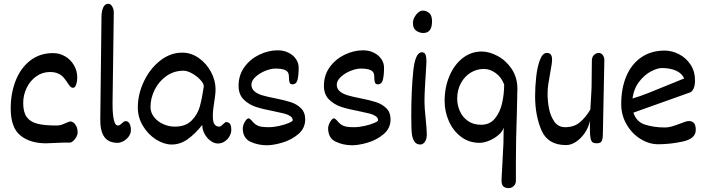

<svg xmlns="http://www.w3.org/2000/svg" viewBox="-20 -746 3707 1006"><path d="M386.7 -51.3Q386.7 -40.5 379.9 -28.1Q373 -15.6 363.5 -7.3Q354 1 346.7 1H317.9Q301.3 1 270 2.9Q238.8 4.9 221.7 4.9Q136.7 4.9 86.4 -36.6Q36.1 -78.1 36.1 -177.7Q36.1 -257.8 62.3 -324Q88.4 -390.1 138.7 -429Q189 -467.8 257.8 -467.8Q292 -467.8 321 -450.9Q350.1 -434.1 367.4 -404.5Q384.8 -375 384.8 -338.9Q384.8 -321.8 379.4 -304Q374 -286.1 362.8 -286.1Q354.5 -286.1 348.4 -292.5Q342.3 -298.8 333.5 -312.5Q322.8 -329.1 312.7 -340.6Q302.7 -352.1 285.2 -360.4Q267.6 -368.7 241.7 -368.7Q201.7 -368.7 169.4 -345.5Q137.2 -322.3 119.4 -284.9Q101.6 -247.6 101.6 -206.5Q101.6 -158.7 119.6 -133.3Q137.7 -107.9 174.6 -98.1Q211.4 -88.4 274.9 -88.4Q288.6 -88.4 298.3 -91.1Q308.1 -93.8 320.8 -99.6Q336.9 -107.4 349.1 -109.9Q355.5 -109.9 364.3 -104Q373 -98.1 379.9 -85Q386.7 -71.8 386.7 -51.3Z M666 -65.4Q666 -46.4 654.5 -30.8Q643.1 -15.1 626.5 -6.3Q609.9 2.4 596.7 2.4Q548.8 2.4 526.9 -28.3Q504.9 -59.1 505.4 -118.7L511.7 -654.3Q511.7 -686.5 520.5 -706.3Q529.3 -726.1 547.9 -726.1Q560.1 -726.1 568.1 -711.7Q576.2 -697.3 576.2 -680.7L569.8 -211.4V-194.8Q569.8 -148.9 576.4 -118.7Q583 -88.4 597.7 -88.4Q604 -88.4 608.4 -91.3Q612.8 -94.2 618.7 -100.1Q624.5 -106 628.7 -108.6Q632.8 -111.3 638.7 -111.3Q651.9 -111.3 658.9 -97.7Q666 -84 666 -65.4Z M1191.9 -65.4Q1191.9 -48.8 1182.6 -32.2Q1173.3 -15.6 1157.2 -4.9Q1141.1 5.9 1121.6 5.9Q1102.5 5.9 1083.3 -8.1Q1064 -22 1051.8 -44.7Q1039.6 -67.4 1039.6 -91.3Q1002.9 -44.9 963.6 -16.8Q924.3 11.2 879.9 11.2Q839.4 11.2 797.6 -15.1Q755.9 -41.5 729 -86.2Q702.1 -130.9 702.1 -182.6Q702.1 -252.4 733.9 -319.3Q765.6 -386.2 819.1 -428.2Q872.6 -470.2 934.6 -470.2Q981.4 -470.2 1021.7 -441.9Q1062 -413.6 1085.7 -368.9Q1109.4 -324.2 1109.4 -278.3Q1109.4 -258.8 1106.4 -239.3Q1103.5 -219.7 1103 -214.8Q1099.1 -191.9 1097.2 -174.3Q1095.2 -156.7 1095.2 -136.2Q1095.2 -107.4 1103.8 -95Q1112.3 -82.5 1129.4 -82.5Q1133.8 -82.5 1138.4 -85.9Q1143.1 -89.4 1149.4 -95.7Q1150.4 -96.7 1155 -100.8Q1159.7 -105 1163.6 -106.4Q1178.7 -106.4 1185.3 -96.7Q1191.9 -86.9 1191.9 -65.4ZM1047.9 -293Q1047.9 -308.1 1029.8 -327.6Q1011.7 -347.2 986.6 -361.3Q961.4 -375.5 941.4 -375.5Q891.1 -375.5 851.6 -347.4Q812 -319.3 790.3 -275.4Q768.6 -231.4 768.6 -186Q768.6 -156.2 787.1 -132.6Q805.7 -108.9 835.2 -95.7Q864.7 -82.5 895.5 -82.5Q952.6 -82.5 983.9 -114.3Q1015.1 -146 1026.6 -186.8Q1038.1 -227.5 1047.9 -293Z M1252 -74.7Q1252 -83 1256.8 -95.5Q1261.7 -107.9 1269 -116.9Q1276.4 -126 1283.7 -126Q1286.1 -126 1295.9 -117.2Q1308.6 -101.1 1320.6 -93Q1332.5 -85 1347.7 -82.3Q1362.8 -79.6 1388.2 -79.6Q1413.6 -79.6 1443.1 -86.2Q1472.7 -92.8 1493.2 -101.6Q1513.7 -110.4 1513.7 -115.7Q1513.7 -128.9 1501 -137.5Q1488.3 -146 1469.7 -150.9Q1451.2 -155.8 1415 -163.1Q1357.9 -173.8 1321 -185.8Q1284.2 -197.8 1257.1 -224.4Q1230 -251 1230 -296.4Q1230 -352.5 1260.7 -394.8Q1291.5 -437 1339.1 -459.7Q1386.7 -482.4 1435.1 -482.4Q1466.8 -482.4 1491.9 -469.7Q1517.1 -457 1531 -436.3Q1544.9 -415.5 1544.9 -391.6Q1544.9 -353 1539.1 -328.6Q1533.2 -304.2 1511.2 -304.2Q1500.5 -304.2 1497.1 -314.5Q1493.7 -324.7 1493.7 -346.2Q1493.7 -369.1 1476.1 -377.9Q1458.5 -386.7 1423.3 -386.7Q1398.9 -386.7 1369.1 -374.5Q1339.4 -362.3 1318.4 -342.8Q1297.4 -323.2 1297.4 -302.2Q1297.4 -280.8 1313.5 -267.3Q1329.6 -253.9 1353.5 -246.8Q1377.4 -239.7 1419.4 -231.4Q1471.2 -221.2 1502.9 -210.9Q1534.7 -200.7 1556.9 -179Q1579.1 -157.2 1579.1 -120.6Q1579.1 -74.2 1543.5 -43.7Q1507.8 -13.2 1460.2 1Q1412.6 15.1 1377.9 15.1Q1331.1 15.1 1291.5 -3.7Q1252 -22.5 1252 -74.7Z M1699.2 -74.7Q1699.2 -83 1704.1 -95.5Q1709 -107.9 1716.3 -116.9Q1723.6 -126 1731 -126Q1733.4 -126 1743.2 -117.2Q1755.9 -101.1 1767.8 -93Q1779.8 -85 1794.9 -82.3Q1810.1 -79.6 1835.4 -79.6Q1860.8 -79.6 1890.4 -86.2Q1919.9 -92.8 1940.4 -101.6Q1960.9 -110.4 1960.9 -115.7Q1960.9 -128.9 1948.2 -137.5Q1935.5 -146 1917 -150.9Q1898.4 -155.8 1862.3 -163.1Q1805.2 -173.8 1768.3 -185.8Q1731.4 -197.8 1704.3 -224.4Q1677.2 -251 1677.2 -296.4Q1677.2 -352.5 1708 -394.8Q1738.8 -437 1786.4 -459.7Q1834 -482.4 1882.3 -482.4Q1914.1 -482.4 1939.2 -469.7Q1964.4 -457 1978.3 -436.3Q1992.2 -415.5 1992.2 -391.6Q1992.2 -353 1986.3 -328.6Q1980.5 -304.2 1958.5 -304.2Q1947.8 -304.2 1944.3 -314.5Q1940.9 -324.7 1940.9 -346.2Q1940.9 -369.1 1923.3 -377.9Q1905.8 -386.7 1870.6 -386.7Q1846.2 -386.7 1816.4 -374.5Q1786.6 -362.3 1765.6 -342.8Q1744.6 -323.2 1744.6 -302.2Q1744.6 -280.8 1760.7 -267.3Q1776.9 -253.9 1800.8 -246.8Q1824.7 -239.7 1866.7 -231.4Q1918.5 -221.2 1950.2 -210.9Q1981.9 -200.7 2004.2 -179Q2026.4 -157.2 2026.4 -120.6Q2026.4 -74.2 1990.7 -43.7Q1955.1 -13.2 1907.5 1Q1859.9 15.1 1825.2 15.1Q1778.3 15.1 1738.8 -3.7Q1699.2 -22.5 1699.2 -74.7Z M2198.2 -573.2Q2178.2 -573.2 2160.9 -585Q2143.6 -596.7 2143.6 -626Q2143.6 -640.6 2151.6 -655.8Q2159.7 -670.9 2171.6 -680.7Q2183.6 -690.4 2194.3 -690.4Q2214.4 -690.4 2229 -677.7Q2243.7 -665 2243.7 -634.3Q2243.7 -573.2 2198.2 -573.2ZM2183.1 11.2Q2165 11.2 2154.5 -0.2Q2144 -11.7 2138.7 -38.6Q2134.8 -62 2134.8 -138.7Q2134.8 -265.6 2144.8 -368.9Q2154.8 -472.2 2190.4 -472.2Q2205.1 -472.2 2209.7 -459.2Q2214.4 -446.3 2214.4 -421.9L2210.4 -353.5Q2208 -318.8 2206.1 -280.8Q2204.1 -242.7 2204.1 -212.9Q2204.1 -181.2 2210.4 -124Q2216.3 -64.5 2216.3 -41.5Q2216.3 -17.1 2206.1 -2.9Q2195.8 11.2 2183.1 11.2Z M2619.1 -77.6Q2613.8 -57.6 2592.3 -39.1Q2570.8 -20.5 2543.2 -9Q2515.6 2.4 2493.2 2.4Q2437 2.4 2395.3 -29.5Q2353.5 -61.5 2331.5 -112.1Q2309.6 -162.6 2309.6 -216.3Q2309.6 -288.6 2335 -348.1Q2360.4 -407.7 2404.5 -441.9Q2448.7 -476.1 2503.9 -476.1Q2543.5 -476.1 2587.4 -452.6Q2631.3 -429.2 2661.1 -384.8Q2690.9 -340.3 2690.9 -280.3Q2690.9 -246.1 2688 -149.4Q2683.1 -16.6 2683.1 99.1V199.2Q2683.1 213.4 2677 222.4Q2670.9 231.4 2662.4 235.6Q2653.8 239.7 2646.5 239.7Q2627.4 239.7 2617.7 231Q2607.9 222.2 2607.9 200.7V194.8L2617.7 6.8ZM2621.6 -303.2Q2607.4 -341.3 2577.4 -363Q2547.4 -384.8 2515.6 -384.8Q2478 -384.8 2446 -365.2Q2414.1 -345.7 2394.8 -310.1Q2375.5 -274.4 2375.5 -228.5Q2375.5 -195.8 2389.2 -164.3Q2402.8 -132.8 2431.2 -112.5Q2459.5 -92.3 2500.5 -92.3Q2546.9 -92.3 2573.7 -125.7Q2600.6 -159.2 2611.1 -206.8Q2621.6 -254.4 2621.6 -303.2Z M2862.8 -364.3Q2856 -327.6 2852.5 -302.7Q2849.1 -277.8 2849.1 -252.9Q2849.1 -217.3 2856.4 -178Q2863.8 -138.7 2884.3 -109.1Q2904.8 -79.6 2941.4 -79.6Q2986.8 -79.6 3016.8 -104Q3046.9 -128.4 3073.2 -171.9Q3074.2 -184.6 3078.6 -266.6L3079.6 -291L3081.1 -427.2Q3081.1 -448.2 3092.8 -458.5Q3104.5 -468.8 3117.2 -468.8Q3128.4 -468.8 3137.5 -458.5Q3146.5 -448.2 3146.5 -430.2L3138.7 -41.5Q3138.2 -14.2 3131.3 -4.6Q3124.5 4.9 3107.4 4.9Q3092.8 4.9 3085.2 -0.2Q3077.6 -5.4 3074.2 -21.7Q3070.8 -38.1 3070.8 -72.8Q3070.8 -97.7 3071.8 -113.3Q3063.5 -77.6 3043.2 -48.3Q3022.9 -19 2997.1 -2.4Q2971.2 14.2 2946.3 14.2Q2850.1 14.2 2816.9 -63.7Q2783.7 -141.6 2783.7 -241.7Q2783.7 -292.5 2789.6 -344.5Q2795.4 -396.5 2809.3 -432.6Q2823.2 -468.8 2845.7 -468.8Q2872.6 -468.8 2872.6 -434.1Q2872.6 -414.1 2862.8 -364.3Z M3625.5 -65.4Q3625.5 -19.5 3559.3 -4.9Q3493.2 9.8 3428.7 9.8Q3380.4 9.8 3335.4 -18.3Q3290.5 -46.4 3262.7 -94.7Q3234.9 -143.1 3234.9 -200.7Q3234.9 -283.2 3261.7 -346.7Q3288.6 -410.2 3340.1 -445.6Q3391.6 -481 3462.4 -481Q3500 -481 3536.9 -462.4Q3573.7 -443.8 3597.7 -408.2Q3621.6 -372.6 3621.6 -324.2Q3621.6 -299.3 3614.3 -282.5Q3606.9 -265.6 3594.2 -261.2L3298.8 -155.8Q3314 -107.4 3360.4 -92.8Q3406.7 -78.1 3463.4 -78.1Q3481.9 -78.1 3500.5 -83.5Q3519 -88.9 3544.4 -98.6Q3560.5 -105 3571 -108.4Q3581.5 -111.8 3589.4 -111.8Q3607.4 -111.8 3616.5 -100.6Q3625.5 -89.4 3625.5 -65.4ZM3497.6 -307.6Q3546.9 -328.1 3564.9 -335Q3551.8 -363.3 3520.5 -376.5Q3489.3 -389.6 3448.2 -389.6Q3425.3 -389.6 3391.6 -372.3Q3357.9 -355 3329.6 -318.8Q3301.3 -282.7 3293.9 -230Q3330.6 -240.2 3377.4 -258.8Q3424.3 -277.3 3497.6 -307.6Z"/></svg>

Font: Dekko
Style: Regular
Weight: 400
Designer: Multiple
Foundry: Sorkin Type
Version: Version 2.001